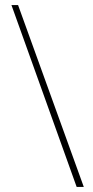

<svg xmlns="http://www.w3.org/2000/svg" viewBox="-20 -734 367 754"><path d="M51 -714 309 0H281L25 -714Z"/></svg>

Font: Noto Sans Khmer ExtraCondensed Thin
Style: Regular
Weight: 250
Width: 2
Designer: Danh Hong and the Monotype Design Team
Foundry: Monotype Imaging Inc.
Version: Version 2.004